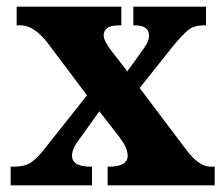

<svg xmlns="http://www.w3.org/2000/svg" viewBox="-20 -556 671 576"><path d="M12 0H256V-56H253Q196 -56 196 -89Q196 -109 217 -137L278 -222L328 -158Q351 -129 357 -114.5Q363 -100 363 -89Q363 -56 307 -56H303V0H624V-56H612Q576 -56 537 -109L399 -292L497 -415Q528 -453 545.5 -466.5Q563 -480 590 -480H598V-536H380V-480H383Q427 -480 427 -450Q427 -436 419.5 -423.5Q412 -411 401 -396L362 -342L313 -405Q291 -434 291 -451Q291 -463 301 -471.5Q311 -480 341 -480H344V-536H30V-480H42Q82 -480 123 -427L241 -270L122 -120Q94 -83 74.5 -69.5Q55 -56 21 -56H12Z"/></svg>

Font: Noto Serif SemiCondensed Extra
Style: Regular
Weight: 800
Width: 4
Designer: Monotype Design Team
Foundry: Monotype Imaging Inc.
Version: Version 1.002